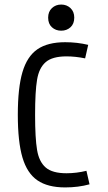

<svg xmlns="http://www.w3.org/2000/svg" viewBox="-20 -818 478 847"><path d="M267.6 8.8Q190.4 8.8 145 -22.5Q99.6 -53.7 79.1 -123Q58.6 -192.4 58.6 -311.5Q58.6 -430.7 79.1 -500Q99.6 -569.3 145 -600.6Q190.4 -631.8 267.6 -631.8Q320.3 -631.8 369.1 -620.1L355.5 -560.5Q312.5 -569.3 273.4 -569.3Q210.9 -569.3 181.6 -543.9Q152.3 -518.6 143.6 -466.8Q134.8 -415 134.8 -311.5Q134.8 -208 143.6 -156.2Q152.3 -104.5 181.6 -79.1Q210.9 -53.7 273.4 -53.7Q317.4 -53.7 361.3 -64.5L375 -4.9Q325.2 8.8 267.6 8.8ZM250 -797.9Q274.4 -797.9 291 -782.2Q307.6 -766.6 307.6 -740.2Q307.6 -712.9 291 -697.8Q274.4 -682.6 250 -682.6Q225.6 -682.6 209 -697.8Q192.4 -712.9 192.4 -740.2Q192.4 -766.6 209 -782.2Q225.6 -797.9 250 -797.9Z"/></svg>

Font: Sudo Variable
Style: Regular
Weight: 400
Monospace: yes
Designer: Jens Kutilek
Foundry: Jens Kutilek
Version: Version 0.040